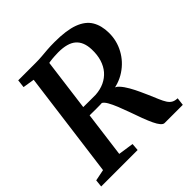

<svg xmlns="http://www.w3.org/2000/svg" viewBox="-195 -909 1067 1067"><g transform="rotate(-45 339.0 -375.5)"><path d="M3.5 0 8 -43.5 75 -57 157.5 -684.5 89 -695.5 94.5 -743H231.5Q259 -743 281.8 -745Q304.5 -747 329.5 -749Q354.5 -751 388 -751Q480.5 -751 535 -730.8Q589.5 -710.5 613.5 -670.8Q637.5 -631 638 -573Q638.5 -511 609.2 -457.2Q580 -403.5 528 -369Q476 -334.5 408 -329L435 -337Q451 -338 468 -319.5Q485 -301 500.8 -273.2Q516.5 -245.5 529 -218Q541.5 -190.5 549 -173.5Q563 -141 573 -117.2Q583 -93.5 593 -77.8Q603 -62 616.5 -54.2Q630 -46.5 650.5 -46L645 0H502Q491.5 0 480.5 -12.8Q469.5 -25.5 458 -49.8Q446.5 -74 433.5 -108.5Q421 -143 408.2 -178.8Q395.5 -214.5 382.8 -246Q370 -277.5 357.8 -298.8Q345.5 -320 334 -325.5Q331.5 -325 318.5 -324.8Q305.5 -324.5 287.8 -324.5Q270 -324.5 252.8 -324.8Q235.5 -325 224.5 -325L231.5 -382.5Q241.5 -382.5 258 -382.2Q274.5 -382 292.5 -382Q310.5 -382 324.5 -382Q338.5 -382 342.5 -382Q381 -384.5 411.8 -399Q442.5 -413.5 463.8 -438.2Q485 -463 495.8 -497.8Q506.5 -532.5 505 -576Q503 -636.5 469 -666.2Q435 -696 362 -696Q352.5 -696 333.2 -695Q314 -694 294.8 -691.2Q275.5 -688.5 265 -683.5L289.5 -723L202.5 -57L293.5 -43.5L290 0Z"/></g></svg>

Font: Merriweather 20pt SemiBold
Style: Italic
Weight: 600
Italic angle: -7.8°
Version: Version 2.101